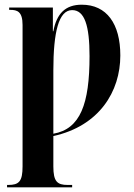

<svg xmlns="http://www.w3.org/2000/svg" viewBox="-20 -568 569 817"><path d="M10 229H287V219H268C223 219 207 204 207 140V11C402 -32 492 -178 492 -332C492 -467 434 -548 328 -548C258 -548 221 -510 207 -435H205V-536H19V-526H24C53 -526 76 -519 76 -462V140C76 204 61 219 15 219H10ZM207 1V-268C207 -433 230 -525 287 -525C340 -525 361 -459 361 -329C361 -126 322 -19 207 1Z"/></svg>

Font: Noto Serif Display ExtraCondensed
Style: Bold
Weight: 700
Width: 2
Designer: Monotype Design Team
Foundry: Monotype Imaging Inc.
Version: Version 2.009